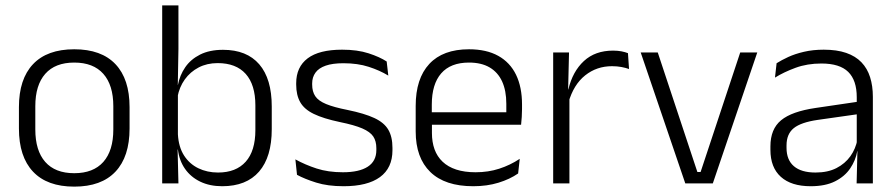

<svg xmlns="http://www.w3.org/2000/svg" viewBox="-20 -683 3334 715"><path d="M256.5 12Q155.5 12 103 -43.8Q50.5 -99.5 50.5 -204.5V-284Q50.5 -388.5 103 -444Q155.5 -499.5 256.5 -499.5Q357.5 -499.5 410 -444Q462.5 -388.5 462.5 -284V-204.5Q462.5 -99.5 410 -43.8Q357.5 12 256.5 12ZM256.5 -38Q327.5 -38 364.8 -80Q402 -122 402 -201V-287.5Q402 -366 364.8 -408Q327.5 -450 256.5 -450Q185.5 -450 148.5 -408Q111.5 -366 111.5 -287.5V-201Q111.5 -122 148.5 -80Q185.5 -38 256.5 -38Z M807.5 10.5Q761 10.5 725.8 -6.5Q690.5 -23.5 669 -54.2Q647.5 -85 642.5 -126.5H622.5L642.5 -183Q645 -136 665.2 -104.2Q685.5 -72.5 718.5 -56.5Q751.5 -40.5 792 -40.5Q859 -40.5 895 -80.8Q931 -121 931 -198.5V-290.5Q931 -367.5 895 -407.8Q859 -448 790.5 -448Q751 -448 719.8 -431.8Q688.5 -415.5 668.2 -387.2Q648 -359 641 -322L625 -366.5H642.5Q649.5 -403 669.8 -432.5Q690 -462 725.2 -479.8Q760.5 -497.5 810.5 -497.5Q899 -497.5 945.5 -443.5Q992 -389.5 992 -286.5V-202Q992 -98.5 944.8 -44Q897.5 10.5 807.5 10.5ZM584 0V-663H644.5V-500.5L642 -361L642.5 -347.5V-142L641.5 -122L644.5 0Z M1259.5 10.5Q1200.5 10.5 1157.5 -3Q1114.5 -16.5 1086 -32L1080 -89.5Q1116 -69.5 1159 -55.5Q1202 -41.5 1257 -41.5Q1317.5 -41.5 1349.5 -62.2Q1381.5 -83 1381.5 -124V-131Q1381.5 -157.5 1370 -174.8Q1358.5 -192 1329 -204.8Q1299.5 -217.5 1245.5 -228.5Q1184 -241.5 1148.5 -258.8Q1113 -276 1098 -302.5Q1083 -329 1083 -368V-373Q1083 -433.5 1125.8 -465.8Q1168.5 -498 1254 -498Q1311 -498 1352.5 -484.5Q1394 -471 1420 -454L1426 -401.5Q1394 -421 1353 -434.2Q1312 -447.5 1259 -447.5Q1218.5 -447.5 1192.8 -438.5Q1167 -429.5 1154.8 -412.5Q1142.5 -395.5 1142.5 -372.5V-368Q1142.5 -342 1154 -324.8Q1165.5 -307.5 1194.5 -295.5Q1223.5 -283.5 1274.5 -273.5Q1337.5 -260.5 1374 -243.5Q1410.5 -226.5 1426 -200Q1441.5 -173.5 1441.5 -132.5V-123.5Q1441.5 -57.5 1395 -23.5Q1348.5 10.5 1259.5 10.5Z M1742.5 10.5Q1637 10.5 1582.5 -42.5Q1528 -95.5 1528 -193.5V-288.5Q1528 -390.5 1578.8 -445Q1629.5 -499.5 1726.5 -499.5Q1791.5 -499.5 1835.5 -475Q1879.5 -450.5 1901.8 -404.5Q1924 -358.5 1924 -294V-276.5Q1924 -262 1923 -247.5Q1922 -233 1920.5 -218.5H1864.5Q1865.5 -240.5 1865.5 -260.2Q1865.5 -280 1865.5 -296.5Q1865.5 -345.5 1849.8 -379.8Q1834 -414 1803.2 -432Q1772.5 -450 1726.5 -450Q1658 -450 1623 -409.8Q1588 -369.5 1588 -293.5V-246L1588.5 -238V-187.5Q1588.5 -154 1598.2 -127Q1608 -100 1628.2 -80.8Q1648.5 -61.5 1679.2 -51.5Q1710 -41.5 1751 -41.5Q1798.5 -41.5 1839.2 -54.8Q1880 -68 1915.5 -91.5L1909.5 -37Q1878.5 -15.5 1836 -2.5Q1793.5 10.5 1742.5 10.5ZM1559.5 -218.5V-265H1907V-218.5Z M2097 -301.5 2081.5 -348 2096.5 -350Q2112.5 -417 2154.5 -455.8Q2196.5 -494.5 2263 -494.5Q2280.5 -494.5 2294.5 -491.8Q2308.5 -489 2318.5 -485L2322.5 -426Q2310 -430.5 2294 -433.5Q2278 -436.5 2259 -436.5Q2202 -436.5 2159 -402.2Q2116 -368 2097 -301.5ZM2040 0V-487.5H2099L2095.5 -341L2100.5 -336V0Z M2589 -42.5 2736.5 -487.5H2800L2634.5 0H2532L2366 -487.5H2429.5L2577 -42.5Z M3170 0 3173 -121.5 3170.5 -131V-288.5V-321Q3170.5 -384 3138.8 -415.2Q3107 -446.5 3039 -446.5Q2986 -446.5 2942.5 -430.5Q2899 -414.5 2866 -394L2872 -447.5Q2890 -459 2915.5 -470.8Q2941 -482.5 2974.2 -490.2Q3007.5 -498 3047.5 -498Q3096.5 -498 3131.2 -486Q3166 -474 3188 -451Q3210 -428 3220.2 -395.5Q3230.5 -363 3230.5 -322.5V0ZM2999 10.5Q2926.5 10.5 2887.8 -24.5Q2849 -59.5 2849 -125V-138Q2849 -202.5 2888.8 -235.2Q2928.5 -268 3017.5 -281L3180.5 -305L3183.5 -259L3025 -236.5Q2963 -227.5 2936 -205.8Q2909 -184 2909 -141.5V-132.5Q2909 -87.5 2936.5 -64Q2964 -40.5 3017 -40.5Q3062.5 -40.5 3094.8 -57Q3127 -73.5 3146.8 -101.2Q3166.5 -129 3173 -163.5L3185 -120.5H3172.5Q3166.5 -86 3146.2 -56Q3126 -26 3089.8 -7.8Q3053.5 10.5 2999 10.5Z"/></svg>

Font: Anek Tamil Light
Style: Regular
Weight: 300
Designer: Aadarsh Rajan (Tamil), Yesha Goshar (Latin)
Foundry: Ek Type
Version: Version 1.003